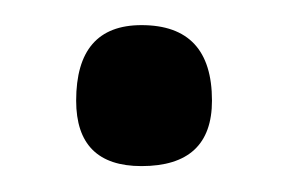

<svg xmlns="http://www.w3.org/2000/svg" viewBox="-20 -125 220 149"><path d="M39.1 -46.9Q39.1 -105.5 89.8 -105.5Q144.5 -105.5 144.5 -46.9Q144.5 3.9 89.8 3.9Q39.1 3.9 39.1 -46.9Z"/></svg>

Font: 和音 by 宁静之雨，公众号njzyshare
Style: Regular
Weight: 400
Designer: Steve Matteson
Foundry: Ascender Corporation
Version: Version 6.00;June 8, 2018;FontCreator 11.0.0.2388 32-bit